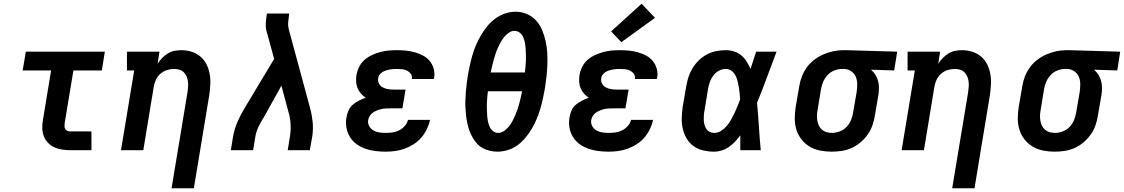

<svg xmlns="http://www.w3.org/2000/svg" viewBox="-20 -808 6047 1033"><path d="M357 0Q335 0 313 -3.5Q291 -7 271.5 -16Q252 -25 237.5 -40.5Q223 -56 215.5 -76Q208 -96 207.5 -118.5Q207 -141 211 -163L255 -429H102L119 -530H544L528 -429H375L328 -146Q327 -138 327 -130Q327 -122 330.5 -115Q334 -108 341.5 -104.5Q349 -101 357 -101H472V0Z M903 205 989 -313Q991 -328 992 -342.5Q993 -357 991 -371Q989 -385 983.5 -397.5Q978 -410 968.5 -419.5Q959 -429 945.5 -433Q932 -437 917 -437Q897 -437 878 -431Q859 -425 843 -411Q827 -397 818.5 -378Q810 -359 807 -340L751 0H631L702 -429H663V-530H838L828 -465Q838 -481 852 -495.5Q866 -510 883 -520.5Q900 -531 919 -534.5Q938 -538 956 -538Q985 -538 1011.5 -529.5Q1038 -521 1058.5 -503.5Q1079 -486 1091 -462Q1103 -438 1108 -410.5Q1113 -383 1111.5 -354.5Q1110 -326 1106 -297L1023 205Z M1222 0 1234 -74Q1241 -114 1258 -153Q1275 -192 1297 -228L1455 -491L1419 -623Q1418 -625 1417 -627.5Q1416 -630 1416 -632V-633Q1409 -655 1410 -679Q1411 -703 1415 -728L1416 -735H1536L1535 -728Q1532 -708 1530.5 -688Q1529 -668 1534 -649L1648 -228Q1658 -192 1662 -153Q1666 -114 1660 -74L1647 0H1528L1540 -74Q1545 -106 1543.5 -138.5Q1542 -171 1533 -202L1494 -347L1400 -178Q1392 -165 1384.5 -152.5Q1377 -140 1371 -127Q1365 -114 1360.5 -100.5Q1356 -87 1354 -74L1342 0Z M2055 8Q2027 8 1999 4.5Q1971 1 1945.5 -8Q1920 -17 1898.5 -32.5Q1877 -48 1863 -70.5Q1849 -93 1844 -120.5Q1839 -148 1844 -176Q1847 -195 1855 -213.5Q1863 -232 1878.5 -245Q1894 -258 1912 -267Q1930 -276 1948 -282Q1934 -291 1922.5 -304Q1911 -317 1904 -333.5Q1897 -350 1896 -368.5Q1895 -387 1898 -405Q1902 -428 1913 -449.5Q1924 -471 1942 -486.5Q1960 -502 1982 -512Q2004 -522 2026 -528Q2048 -534 2070.5 -536Q2093 -538 2116 -538Q2141 -538 2165.5 -535.5Q2190 -533 2212.5 -526.5Q2235 -520 2256 -509Q2277 -498 2291.5 -480.5Q2306 -463 2313 -439.5Q2320 -416 2316 -391Q2315 -389 2314.5 -387Q2314 -385 2314 -383H2195Q2195 -384 2195.5 -384.5Q2196 -385 2196 -386Q2198 -400 2190 -411Q2182 -422 2170 -428Q2158 -434 2144 -435.5Q2130 -437 2116 -437Q2106 -437 2096 -436.5Q2086 -436 2076 -434Q2066 -432 2056.5 -429Q2047 -426 2038 -420.5Q2029 -415 2022.5 -406.5Q2016 -398 2015 -388Q2012 -372 2019 -358.5Q2026 -345 2039 -338Q2052 -331 2067 -328.5Q2082 -326 2098 -326H2162L2145 -225H2081Q2069 -225 2057 -224.5Q2045 -224 2033.5 -221.5Q2022 -219 2010 -214.5Q1998 -210 1987.5 -203Q1977 -196 1970 -185Q1963 -174 1961 -163Q1958 -145 1966 -130Q1974 -115 1988.5 -106.5Q2003 -98 2020 -95.5Q2037 -93 2055 -93Q2073 -93 2091.5 -95.5Q2110 -98 2127 -106.5Q2144 -115 2157.5 -130Q2171 -145 2175 -163H2294Q2288 -137 2276.5 -113Q2265 -89 2247 -68Q2229 -47 2205.5 -32Q2182 -17 2157 -8Q2132 1 2106 4.5Q2080 8 2055 8Z M2656 8Q2635 8 2614 3Q2593 -2 2575.5 -12Q2558 -22 2545 -37Q2532 -52 2522 -69.5Q2512 -87 2505 -106.5Q2498 -126 2494 -146Q2490 -166 2487.5 -187Q2485 -208 2484 -229Q2483 -250 2484 -272Q2485 -294 2486.5 -315.5Q2488 -337 2491 -358.5Q2494 -380 2497 -401Q2502 -429 2508 -457Q2514 -485 2522 -512.5Q2530 -540 2541.5 -566.5Q2553 -593 2568 -618.5Q2583 -644 2602 -667.5Q2621 -691 2645.5 -708.5Q2670 -726 2698 -735.5Q2726 -745 2754 -745Q2786 -745 2815 -732.5Q2844 -720 2864 -698Q2884 -676 2896 -647.5Q2908 -619 2915 -589Q2922 -559 2924 -527Q2926 -495 2925 -462.5Q2924 -430 2920.5 -398Q2917 -366 2912 -334Q2907 -306 2901 -278Q2895 -250 2887 -223Q2879 -196 2868 -169Q2857 -142 2842 -116.5Q2827 -91 2807.5 -67.5Q2788 -44 2764 -26.5Q2740 -9 2711.5 -0.5Q2683 8 2656 8ZM2620 -418H2804Q2806 -434 2807.5 -450.5Q2809 -467 2809.5 -483Q2810 -499 2809.5 -515Q2809 -531 2808 -547Q2807 -563 2804 -578.5Q2801 -594 2795 -608Q2789 -622 2776.5 -632Q2764 -642 2748 -642Q2732 -642 2717 -631.5Q2702 -621 2691 -607Q2680 -593 2672 -578Q2664 -563 2657 -547Q2650 -531 2645 -515Q2640 -499 2635.5 -483Q2631 -467 2627 -450.5Q2623 -434 2620 -418ZM2660 -93Q2677 -93 2692 -103.5Q2707 -114 2718 -127.5Q2729 -141 2737 -156.5Q2745 -172 2752 -188Q2759 -204 2764.5 -220Q2770 -236 2774 -252Q2778 -268 2782 -284.5Q2786 -301 2789 -317H2605Q2603 -301 2601.5 -284.5Q2600 -268 2599.5 -252Q2599 -236 2599.5 -220Q2600 -204 2601 -188Q2602 -172 2605 -156.5Q2608 -141 2614 -127Q2620 -113 2632 -103Q2644 -93 2660 -93Z M3255 8Q3227 8 3199 4.5Q3171 1 3145.5 -8Q3120 -17 3098.5 -32.5Q3077 -48 3063 -70.5Q3049 -93 3044 -120.5Q3039 -148 3044 -176Q3047 -195 3055 -213.5Q3063 -232 3078.5 -245Q3094 -258 3112 -267Q3130 -276 3148 -282Q3134 -291 3122.5 -304Q3111 -317 3104 -333.5Q3097 -350 3096 -368.5Q3095 -387 3098 -405Q3102 -428 3113 -449.5Q3124 -471 3142 -486.5Q3160 -502 3182 -512Q3204 -522 3226 -528Q3248 -534 3270.5 -536Q3293 -538 3316 -538Q3341 -538 3365.5 -535.5Q3390 -533 3412.5 -526.5Q3435 -520 3456 -509Q3477 -498 3491.5 -480.5Q3506 -463 3513 -439.5Q3520 -416 3516 -391Q3515 -389 3514.5 -387Q3514 -385 3514 -383H3395Q3395 -384 3395.5 -384.5Q3396 -385 3396 -386Q3398 -400 3390 -411Q3382 -422 3370 -428Q3358 -434 3344 -435.5Q3330 -437 3316 -437Q3306 -437 3296 -436.5Q3286 -436 3276 -434Q3266 -432 3256.5 -429Q3247 -426 3238 -420.5Q3229 -415 3222.5 -406.5Q3216 -398 3215 -388Q3212 -372 3219 -358.5Q3226 -345 3239 -338Q3252 -331 3267 -328.5Q3282 -326 3298 -326H3362L3345 -225H3281Q3269 -225 3257 -224.5Q3245 -224 3233.5 -221.5Q3222 -219 3210 -214.5Q3198 -210 3187.5 -203Q3177 -196 3170 -185Q3163 -174 3161 -163Q3158 -145 3166 -130Q3174 -115 3188.5 -106.5Q3203 -98 3220 -95.5Q3237 -93 3255 -93Q3273 -93 3291.5 -95.5Q3310 -98 3327 -106.5Q3344 -115 3357.5 -130Q3371 -145 3375 -163H3494Q3488 -137 3476.5 -113Q3465 -89 3447 -68Q3429 -47 3405.5 -32Q3382 -17 3357 -8Q3332 1 3306 4.5Q3280 8 3255 8ZM3323 -581 3268 -639 3432 -788 3504 -712Z M3822 8Q3793 8 3764 1.5Q3735 -5 3712 -21.5Q3689 -38 3674.5 -62.5Q3660 -87 3653.5 -115Q3647 -143 3648 -173Q3649 -203 3653 -233L3672 -343Q3676 -368 3684 -393Q3692 -418 3706 -441Q3720 -464 3740 -483.5Q3760 -503 3784 -515.5Q3808 -528 3833.5 -533Q3859 -538 3885 -538Q3908 -538 3930 -531Q3952 -524 3969 -509.5Q3986 -495 3997.5 -476Q4009 -457 4018 -437Q4025 -460 4033 -483.5Q4041 -507 4048 -530H4158Q4132 -461 4106.5 -392Q4081 -323 4053 -255Q4059 -191 4063 -127.5Q4067 -64 4073 0H3963Q3963 -20 3963 -40Q3963 -60 3963 -80Q3950 -62 3935 -46Q3920 -30 3902 -17.5Q3884 -5 3863.5 1.5Q3843 8 3822 8ZM3822 -93Q3842 -93 3859.5 -104Q3877 -115 3890 -130.5Q3903 -146 3913 -163.5Q3923 -181 3931.5 -199Q3940 -217 3947.5 -235.5Q3955 -254 3962 -272Q3961 -289 3959.5 -306Q3958 -323 3955 -339.5Q3952 -356 3948 -372.5Q3944 -389 3936.5 -403Q3929 -417 3915.5 -427Q3902 -437 3885 -437Q3865 -437 3847 -427Q3829 -417 3817 -400.5Q3805 -384 3798.5 -365Q3792 -346 3789 -327L3771 -217Q3768 -203 3767 -190Q3766 -177 3766.5 -163.5Q3767 -150 3770 -138Q3773 -126 3779.5 -115.5Q3786 -105 3797.5 -99Q3809 -93 3822 -93Z M4454 8Q4423 8 4392.5 2Q4362 -4 4336.5 -19Q4311 -34 4292.5 -57.5Q4274 -81 4265 -109.5Q4256 -138 4256 -170Q4256 -202 4261 -233L4280 -343Q4284 -370 4294 -396Q4304 -422 4320.5 -445Q4337 -468 4360.5 -486Q4384 -504 4409.5 -515Q4435 -526 4462 -532Q4489 -538 4516 -538Q4520 -538 4524.5 -538Q4529 -538 4533 -538L4807 -530L4791 -429L4666 -433Q4680 -421 4689.5 -406Q4699 -391 4704 -373Q4709 -355 4709 -335.5Q4709 -316 4706 -297L4687 -187Q4683 -160 4674 -134Q4665 -108 4648.5 -84.5Q4632 -61 4609.5 -42Q4587 -23 4561 -11.5Q4535 0 4508 4Q4481 8 4454 8ZM4456 -93Q4477 -93 4498 -101Q4519 -109 4534.5 -125Q4550 -141 4558.5 -162Q4567 -183 4570 -203L4589 -313Q4592 -334 4592 -355Q4592 -376 4584.5 -394.5Q4577 -413 4560 -424.5Q4543 -436 4523 -437H4516Q4514 -437 4512.5 -437Q4511 -437 4509 -437Q4489 -437 4468 -428.5Q4447 -420 4432 -403.5Q4417 -387 4408.5 -367Q4400 -347 4397 -327L4379 -217Q4376 -202 4375.5 -187Q4375 -172 4377.5 -158Q4380 -144 4386 -131.5Q4392 -119 4402.5 -110Q4413 -101 4427 -97Q4441 -93 4456 -93Z M5103 205 5189 -313Q5191 -328 5192 -342.5Q5193 -357 5191 -371Q5189 -385 5183.5 -397.5Q5178 -410 5168.5 -419.5Q5159 -429 5145.5 -433Q5132 -437 5117 -437Q5097 -437 5078 -431Q5059 -425 5043 -411Q5027 -397 5018.5 -378Q5010 -359 5007 -340L4951 0H4831L4902 -429H4863V-530H5038L5028 -465Q5038 -481 5052 -495.5Q5066 -510 5083 -520.5Q5100 -531 5119 -534.5Q5138 -538 5156 -538Q5185 -538 5211.5 -529.5Q5238 -521 5258.5 -503.5Q5279 -486 5291 -462Q5303 -438 5308 -410.5Q5313 -383 5311.5 -354.5Q5310 -326 5306 -297L5223 205Z M5654 8Q5623 8 5592.5 2Q5562 -4 5536.5 -19Q5511 -34 5492.5 -57.5Q5474 -81 5465 -109.5Q5456 -138 5456 -170Q5456 -202 5461 -233L5480 -343Q5484 -370 5494 -396Q5504 -422 5520.5 -445Q5537 -468 5560.5 -486Q5584 -504 5609.5 -515Q5635 -526 5662 -532Q5689 -538 5716 -538Q5720 -538 5724.5 -538Q5729 -538 5733 -538L6007 -530L5991 -429L5866 -433Q5880 -421 5889.5 -406Q5899 -391 5904 -373Q5909 -355 5909 -335.5Q5909 -316 5906 -297L5887 -187Q5883 -160 5874 -134Q5865 -108 5848.5 -84.5Q5832 -61 5809.5 -42Q5787 -23 5761 -11.5Q5735 0 5708 4Q5681 8 5654 8ZM5656 -93Q5677 -93 5698 -101Q5719 -109 5734.5 -125Q5750 -141 5758.5 -162Q5767 -183 5770 -203L5789 -313Q5792 -334 5792 -355Q5792 -376 5784.5 -394.5Q5777 -413 5760 -424.5Q5743 -436 5723 -437H5716Q5714 -437 5712.5 -437Q5711 -437 5709 -437Q5689 -437 5668 -428.5Q5647 -420 5632 -403.5Q5617 -387 5608.5 -367Q5600 -347 5597 -327L5579 -217Q5576 -202 5575.5 -187Q5575 -172 5577.5 -158Q5580 -144 5586 -131.5Q5592 -119 5602.5 -110Q5613 -101 5627 -97Q5641 -93 5656 -93Z"/></svg>

Font: Iosevka Curly Slab ExObl
Style: Bold
Weight: 700
Width: 7
Italic angle: -9°
Monospace: yes
Designer: Belleve Invis
Foundry: Belleve Invis
Version: Version 11.0.0; ttfautohint (v1.8.3)